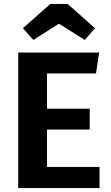

<svg xmlns="http://www.w3.org/2000/svg" viewBox="-20 -960 568 980"><path d="M150 -756 97 -816 237 -940H325L465 -816L413 -756L281 -839ZM486 -692 470 -585H220V-405H438V-299H220V-108H488V0H73V-692Z"/></svg>

Font: FiraGO SemiBold
Style: Regular
Weight: 600
Designer: bBox Type
Foundry: bBox Type GmbH
Version: Version 1.001;PS 001.001;hotconv 1.0.88;makeotf.lib2.5.64775